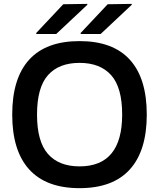

<svg xmlns="http://www.w3.org/2000/svg" viewBox="-20 -956 820 990"><path d="M170.9 -365.2Q170.9 -226.1 227.3 -162.1Q283.7 -98.1 390.1 -98.1Q609.9 -98.1 609.9 -365.2Q609.9 -504.9 553.2 -568.4Q496.6 -631.8 390.1 -631.8Q283.7 -631.8 227.3 -568.4Q170.9 -504.9 170.9 -365.2ZM43 -365.2Q43 -552.2 130.4 -648.2Q217.8 -744.1 390.1 -744.1Q562 -744.1 649.4 -648.2Q736.8 -552.2 736.8 -365.2Q736.8 -178.7 649.4 -82.3Q562 14.2 390.1 14.2Q218.3 14.2 130.6 -82.3Q43 -178.7 43 -365.2ZM167 -780.8V-786.1L306.2 -934.1L430.2 -936V-931.2L270 -780.8ZM396 -780.8V-786.1L535.2 -934.1L659.2 -936V-931.2L499 -780.8Z"/></svg>

Font: Nacelle SemiBold
Style: Regular
Weight: 600
Designer: Sora Sagano
Foundry: Sora Sagano
Version: Version 1.000;FEAKit 1.0